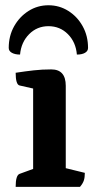

<svg xmlns="http://www.w3.org/2000/svg" viewBox="-20 -728 377 748"><path d="M41 0Q41 -46 57 -50.9L120.1 -73.9L109.1 -58.6V-395.4L121.1 -380.4L56.4 -395Q41 -398.4 41 -444.5Q79.5 -450.4 111.9 -454Q144.3 -457.6 179.8 -457.6Q236.2 -457.6 236.2 -393.8V-61.9L224.2 -75.8L310.5 -54.6Q310.5 -36.4 306.5 -24.6Q302.6 -12.9 291.6 0ZM168.8 -707.5Q211.3 -707.5 246.4 -685.3Q281.5 -663.1 302.2 -625.6Q323 -588.1 323 -541.3Q323 -529 311.1 -522.2Q299.3 -515.4 279.5 -515.4Q275.5 -563.7 244.6 -594.9Q213.7 -626 168.8 -626Q124.4 -626 93.5 -594.9Q62.5 -563.7 58.1 -515.4Q38.8 -515.4 26.4 -522.2Q14 -529 14 -541.3Q14 -588.1 35 -625.6Q56.1 -663.1 91.2 -685.3Q126.3 -707.5 168.8 -707.5Z"/></svg>

Font: Pitagon Serif
Style: Regular
Weight: 400
Designer: Travis Tran
Foundry: Pitagon
Version: Version 1.000;gftools[0.9.26]